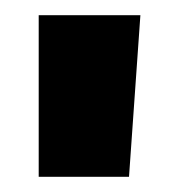

<svg xmlns="http://www.w3.org/2000/svg" viewBox="-20 -664 236 253"><path d="M31 -644H165L150 -431H31Z"/></svg>

Font: Kanit SemiBold
Style: Regular
Weight: 600
Designer: Katatrad Team
Foundry: CadsonDemak
Version: Version 1.030